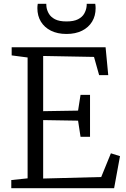

<svg xmlns="http://www.w3.org/2000/svg" viewBox="-20 -992 663 1012"><path d="M125.5 -52V-689L41.5 -700V-743H536.5L550.5 -596H502.5L475.5 -692L207.5 -697V-406L391.5 -409L404.5 -492H454.5V-271H404.5L391.5 -356L207.5 -359V-51L513.5 -59L564.5 -184L612.5 -169L581.5 0H39.5V-43ZM330.5 -813Q283 -813 248.5 -830.2Q214 -847.5 195.5 -878Q177 -908.5 177 -949Q177 -954.5 177.5 -960.2Q178 -966 179 -972H224Q224 -969 224.2 -964.8Q224.5 -960.5 225 -955Q227.5 -937 237.8 -919.5Q248 -902 270 -890.5Q292 -879 330.5 -879Q369 -879 391.2 -890.5Q413.5 -902 423.5 -919.5Q433.5 -937 436 -955Q437 -960.5 437 -964.8Q437 -969 437 -972H482Q483 -966 483.5 -960.2Q484 -954.5 484 -949Q484 -908.5 465.5 -878Q447 -847.5 412.5 -830.2Q378 -813 330.5 -813Z"/></svg>

Font: Merriweather 7pt Light
Style: Regular
Weight: 300
Designer: Eben Sorkin
Foundry: Eben Sorkin
Version: Version 2.200;gftools[0.9.31]